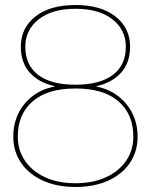

<svg xmlns="http://www.w3.org/2000/svg" viewBox="-20 -735 602 766"><path d="M281 11Q207 11 151 -14.5Q95 -40 64 -85.5Q33 -131 33 -190Q33 -267 78.5 -321.5Q124 -376 199 -390V-391Q135 -405 99 -445Q63 -485 63 -549Q63 -623 121 -669Q179 -715 281 -715Q383 -715 441 -669Q499 -623 499 -549Q499 -485 463 -445Q427 -405 364 -391V-390Q439 -375 484 -320Q529 -265 529 -190Q529 -131 498.5 -85.5Q468 -40 412 -14.5Q356 11 281 11ZM281 -397Q378 -397 430 -436Q482 -475 482 -549Q482 -616 428.5 -658Q375 -700 281 -700Q188 -700 134.5 -658Q81 -616 81 -549Q81 -475 132.5 -436Q184 -397 281 -397ZM281 -4Q351 -4 403 -28Q455 -52 483.5 -94Q512 -136 512 -190Q512 -279 453 -330.5Q394 -382 281 -382Q169 -382 110 -330.5Q51 -279 51 -190Q51 -136 79.5 -94Q108 -52 159.5 -28Q211 -4 281 -4Z"/></svg>

Font: Prodigy Sans Thin
Style: Regular
Weight: 100
Designer: Wei Huang
Foundry: Wei Huang
Version: Version 1.003; ttfautohint (v1.8.3)